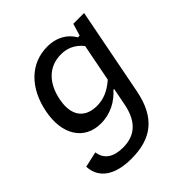

<svg xmlns="http://www.w3.org/2000/svg" viewBox="-197 -666 1014 1014"><g transform="rotate(-45 310.0 -159.0)"><path d="M66 -287.5C37.5 -142 102 -37.5 226 -37.5C300 -37.5 358.5 -72 398.5 -117.5H404L385 -20C361.5 100.5 294.5 135 218.5 135C150 135 105 108 97 49L9.5 68.5C12.5 146.5 70.5 208 208.5 208C355.5 208 448 143.5 480.5 -25L575.5 -513.5H495L474.5 -445.5H461.5C435.5 -491 387 -525.5 312 -525.5C188.5 -525.5 95 -436.5 66 -287.5ZM162 -280.5C182 -385 244.5 -445.5 334.5 -445.5C380 -445.5 421 -429.5 456 -386.5L415 -176C366.5 -133.5 322 -118 277 -118C185 -118 142 -179.5 162 -280.5Z"/></g></svg>

Font: Monaspace Neon
Style: Italic
Weight: 400
Italic angle: -11°
Designer: Riley Cran & the Lettermatic Team
Foundry: Lettermatic
Version: Version 1.200 (Monaspace Neon)